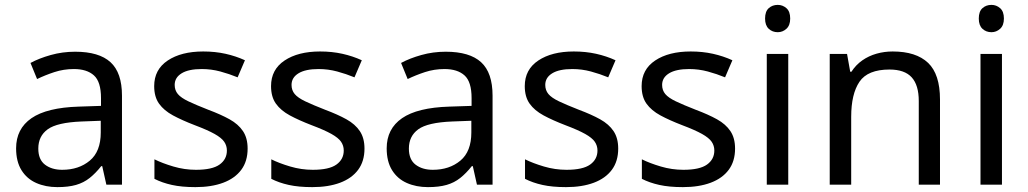

<svg xmlns="http://www.w3.org/2000/svg" viewBox="-20 -757 4212 787"><path d="M288 -545Q386 -545 433 -502Q480 -459 480 -365V0H416L399 -76H395Q372 -47 347.5 -27.5Q323 -8 291.5 1Q260 10 215 10Q167 10 128.5 -7Q90 -24 68 -59.5Q46 -95 46 -149Q46 -229 109 -272.5Q172 -316 303 -320L394 -323V-355Q394 -422 365 -448Q336 -474 283 -474Q241 -474 203 -461.5Q165 -449 132 -433L105 -499Q140 -518 188 -531.5Q236 -545 288 -545ZM314 -259Q214 -255 175.5 -227Q137 -199 137 -148Q137 -103 164.5 -82Q192 -61 235 -61Q303 -61 348 -98.5Q393 -136 393 -214V-262Z M995 -148Q995 -96 969 -61Q943 -26 895 -8Q847 10 781 10Q725 10 684.5 1Q644 -8 613 -24V-104Q645 -88 690.5 -74.5Q736 -61 783 -61Q850 -61 880 -82.5Q910 -104 910 -140Q910 -160 899 -176Q888 -192 859.5 -208Q831 -224 778 -244Q726 -264 689 -284Q652 -304 632 -332Q612 -360 612 -404Q612 -472 667.5 -509Q723 -546 813 -546Q862 -546 904.5 -536.5Q947 -527 984 -510L954 -440Q920 -454 883 -464Q846 -474 807 -474Q753 -474 724.5 -456.5Q696 -439 696 -409Q696 -387 709 -371.5Q722 -356 752.5 -341.5Q783 -327 834 -307Q885 -288 921 -268Q957 -248 976 -219.5Q995 -191 995 -148Z M1474 -148Q1474 -96 1448 -61Q1422 -26 1374 -8Q1326 10 1260 10Q1204 10 1163.5 1Q1123 -8 1092 -24V-104Q1124 -88 1169.5 -74.5Q1215 -61 1262 -61Q1329 -61 1359 -82.5Q1389 -104 1389 -140Q1389 -160 1378 -176Q1367 -192 1338.5 -208Q1310 -224 1257 -244Q1205 -264 1168 -284Q1131 -304 1111 -332Q1091 -360 1091 -404Q1091 -472 1146.5 -509Q1202 -546 1292 -546Q1341 -546 1383.5 -536.5Q1426 -527 1463 -510L1433 -440Q1399 -454 1362 -464Q1325 -474 1286 -474Q1232 -474 1203.5 -456.5Q1175 -439 1175 -409Q1175 -387 1188 -371.5Q1201 -356 1231.5 -341.5Q1262 -327 1313 -307Q1364 -288 1400 -268Q1436 -248 1455 -219.5Q1474 -191 1474 -148Z M1807 -545Q1905 -545 1952 -502Q1999 -459 1999 -365V0H1935L1918 -76H1914Q1891 -47 1866.5 -27.5Q1842 -8 1810.5 1Q1779 10 1734 10Q1686 10 1647.5 -7Q1609 -24 1587 -59.5Q1565 -95 1565 -149Q1565 -229 1628 -272.5Q1691 -316 1822 -320L1913 -323V-355Q1913 -422 1884 -448Q1855 -474 1802 -474Q1760 -474 1722 -461.5Q1684 -449 1651 -433L1624 -499Q1659 -518 1707 -531.5Q1755 -545 1807 -545ZM1833 -259Q1733 -255 1694.5 -227Q1656 -199 1656 -148Q1656 -103 1683.5 -82Q1711 -61 1754 -61Q1822 -61 1867 -98.5Q1912 -136 1912 -214V-262Z M2514 -148Q2514 -96 2488 -61Q2462 -26 2414 -8Q2366 10 2300 10Q2244 10 2203.5 1Q2163 -8 2132 -24V-104Q2164 -88 2209.5 -74.5Q2255 -61 2302 -61Q2369 -61 2399 -82.5Q2429 -104 2429 -140Q2429 -160 2418 -176Q2407 -192 2378.5 -208Q2350 -224 2297 -244Q2245 -264 2208 -284Q2171 -304 2151 -332Q2131 -360 2131 -404Q2131 -472 2186.5 -509Q2242 -546 2332 -546Q2381 -546 2423.5 -536.5Q2466 -527 2503 -510L2473 -440Q2439 -454 2402 -464Q2365 -474 2326 -474Q2272 -474 2243.5 -456.5Q2215 -439 2215 -409Q2215 -387 2228 -371.5Q2241 -356 2271.5 -341.5Q2302 -327 2353 -307Q2404 -288 2440 -268Q2476 -248 2495 -219.5Q2514 -191 2514 -148Z M2993 -148Q2993 -96 2967 -61Q2941 -26 2893 -8Q2845 10 2779 10Q2723 10 2682.5 1Q2642 -8 2611 -24V-104Q2643 -88 2688.5 -74.5Q2734 -61 2781 -61Q2848 -61 2878 -82.5Q2908 -104 2908 -140Q2908 -160 2897 -176Q2886 -192 2857.5 -208Q2829 -224 2776 -244Q2724 -264 2687 -284Q2650 -304 2630 -332Q2610 -360 2610 -404Q2610 -472 2665.5 -509Q2721 -546 2811 -546Q2860 -546 2902.5 -536.5Q2945 -527 2982 -510L2952 -440Q2918 -454 2881 -464Q2844 -474 2805 -474Q2751 -474 2722.5 -456.5Q2694 -439 2694 -409Q2694 -387 2707 -371.5Q2720 -356 2750.5 -341.5Q2781 -327 2832 -307Q2883 -288 2919 -268Q2955 -248 2974 -219.5Q2993 -191 2993 -148Z M3211 -536V0H3123V-536ZM3168 -737Q3188 -737 3203.5 -723.5Q3219 -710 3219 -681Q3219 -653 3203.5 -639Q3188 -625 3168 -625Q3146 -625 3131 -639Q3116 -653 3116 -681Q3116 -710 3131 -723.5Q3146 -737 3168 -737Z M3639 -546Q3735 -546 3784 -499.5Q3833 -453 3833 -349V0H3746V-343Q3746 -408 3717 -440Q3688 -472 3626 -472Q3537 -472 3503 -422Q3469 -372 3469 -278V0H3381V-536H3452L3465 -463H3470Q3488 -491 3514.5 -509.5Q3541 -528 3573 -537Q3605 -546 3639 -546Z M4087 -536V0H3999V-536ZM4044 -737Q4064 -737 4079.5 -723.5Q4095 -710 4095 -681Q4095 -653 4079.5 -639Q4064 -625 4044 -625Q4022 -625 4007 -639Q3992 -653 3992 -681Q3992 -710 4007 -723.5Q4022 -737 4044 -737Z"/></svg>

Font: uguzrati25
Style: Book
Weight: 400
Designer: Jelle Bosma - Monotype Design Team, Universal Thirst
Foundry: Monotype Imaging Inc.
Version: Version 2.106